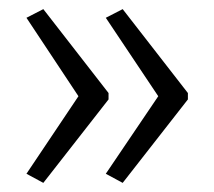

<svg xmlns="http://www.w3.org/2000/svg" viewBox="-20 -482 469 421"><path d="M392 -264 249 -81 212 -101 327 -271 212 -443 249 -462 392 -278ZM218 -264 75 -81 38 -101 152 -271 38 -443 75 -462 218 -278Z"/></svg>

Font: Noto Sans Khmer ExtraCondensed Light
Style: Regular
Weight: 300
Width: 2
Designer: Danh Hong and the Monotype Design Team
Foundry: Monotype Imaging Inc.
Version: Version 2.004; ttfautohint (v1.8.4.7-5d5b)